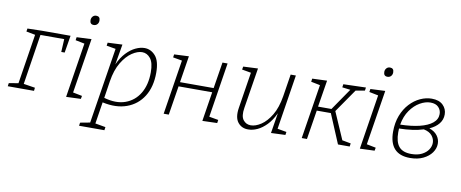

<svg xmlns="http://www.w3.org/2000/svg" viewBox="-78 -1084 3998 1664"><g transform="rotate(10 1921.0 -252.5)"><path d="M238 -28 235 0H4L8 -28L91 -42L160 -480L81 -495L85 -522L212 -525H464L439 -373H409L415 -487H206L137 -44Z M518 3 594 -479 514 -495 518 -522 648 -528 571 -45 652 -29 647 -2ZM645 -652Q611 -652 611 -689Q611 -708 623 -721.5Q635 -735 654 -735Q688 -735 688 -698Q688 -678 676 -665Q664 -652 645 -652Z M672 230 676 202 762 186 868 -481 787 -495 791 -522 920 -528 889 -348Q918 -412 956.5 -452.5Q995 -493 1036.5 -512.5Q1078 -532 1115 -532Q1171 -532 1211 -486.5Q1251 -441 1251 -338Q1251 -214 1198.5 -130Q1146 -46 1052.5 -12Q959 22 838 -5L808 186L899 202L895 230ZM868 -195 845 -46Q952 -15 1033 -44Q1114 -73 1159 -148.5Q1204 -224 1204 -334Q1204 -418 1174 -455.5Q1144 -493 1101 -493Q1060 -493 1012 -461Q964 -429 924 -363Q884 -297 868 -195Z M1376 0 1452 -481 1372 -495 1376 -522 1505 -528 1468 -294H1764L1801 -525H1846L1770 -43L1851 -29L1847 -1L1717 3L1758 -256H1462L1421 0Z M2123 7Q2064 9 2029.5 -34Q1995 -77 2009 -164L2059 -481L1979 -495L1984 -522L2113 -528L2056 -171Q2044 -98 2069 -65Q2094 -32 2136 -32Q2178 -32 2226 -63.5Q2274 -95 2313.5 -160.5Q2353 -226 2370 -329L2401 -525H2447L2371 -43L2451 -29L2447 -2L2321 3L2350 -176Q2320 -111 2281 -71Q2242 -31 2201 -12Q2160 7 2123 7Z M2591 0 2667 -479 2587 -495 2591 -523 2721 -528 2683 -293H2801L2933 -485L2861 -494L2865 -522L3063 -528L3059 -500L2979 -486L2837 -281L2941 -42L3017 -28L3013 0H2910L2802 -257H2678L2637 0Z M3103 3 3179 -479 3099 -495 3103 -522 3233 -528 3156 -45 3237 -29 3232 -2ZM3230 -652Q3196 -652 3196 -689Q3196 -708 3208 -721.5Q3220 -735 3239 -735Q3273 -735 3273 -698Q3273 -678 3261 -665Q3249 -652 3230 -652Z M3544 7Q3361 7 3361 -193Q3361 -272 3385.5 -335Q3410 -398 3451 -442Q3492 -486 3542 -509Q3592 -532 3643 -532Q3707 -532 3741.5 -498.5Q3776 -465 3776 -416Q3776 -370 3747.5 -334.5Q3719 -299 3666 -275Q3713 -259 3737 -227Q3761 -195 3761 -156Q3761 -114 3734.5 -77Q3708 -40 3659.5 -16.5Q3611 7 3544 7ZM3637 -497Q3593 -497 3545.5 -470Q3498 -443 3461 -390.5Q3424 -338 3411 -263Q3508 -265 3580 -282.5Q3652 -300 3692 -332.5Q3732 -365 3732 -412Q3732 -447 3708 -472Q3684 -497 3637 -497ZM3406 -194Q3406 -110 3440 -69.5Q3474 -29 3549 -29Q3604 -29 3641.5 -48Q3679 -67 3698 -96Q3717 -125 3717 -156Q3717 -190 3693.5 -219Q3670 -248 3620 -258Q3532 -230 3407 -228Q3406 -211 3406 -194Z"/></g></svg>

Font: Bitter Light
Style: Italic
Weight: 300
Italic angle: -9°
Designer: Sol Matas, and Bitter project Authors
Foundry: Sol Matas
Version: Version 2.001